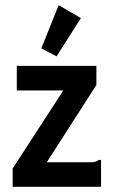

<svg xmlns="http://www.w3.org/2000/svg" viewBox="-20 -723 440 743"><path d="M29 -71 225 -373H45V-468H353V-394L161 -95H325Q342 -95 349 -97Q356 -99 362 -104H371V0H29ZM199 -505 140 -536 207 -703 293 -653Z"/></svg>

Font: Inconsolata Condensed ExtraBold
Style: Regular
Weight: 800
Width: 3
Monospace: yes
Designer: Raph Levien, Cyreal, Brenton Simpson
Foundry: Raph Levien, Cyreal, Google
Version: Version 3.001; ttfautohint (v1.8.2.53-6de2)